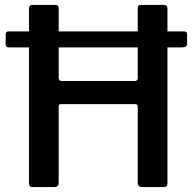

<svg xmlns="http://www.w3.org/2000/svg" viewBox="-20 -762 785 782"><path d="M742 -585Q742 -569 722 -569H18Q9 -569 6 -572.5Q3 -576 3 -583V-621Q3 -634 14 -634H731Q742 -634 742 -622ZM229 -338Q219 -338 219 -328V-17Q219 0 199 0H115Q105 0 101.5 -4Q98 -8 98 -16V-727Q98 -742 111 -742H206Q219 -742 219 -727V-446Q219 -432 232 -432H529Q541 -432 541 -445V-728Q541 -742 553 -742H648Q662 -742 662 -727V-16Q662 -8 658.5 -4Q655 0 645 0H560Q541 0 541 -17V-327Q541 -338 530 -338Z"/></svg>

Font: Libre Franklin Medium
Style: Regular
Weight: 500
Designer: Pablo Impallari, Rodrigo Fuenzalida, Nhung Nguyen
Foundry: Impallari Type
Version: Version 3.000